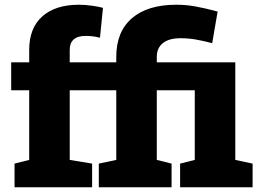

<svg xmlns="http://www.w3.org/2000/svg" viewBox="-20 -792 1105 812"><path d="M41.5 0V-100.1L103.5 -115.7V-410.2H27.3V-528.3H103.5V-581.5Q103.5 -673.3 158.9 -722.7Q214.4 -772 314 -772Q340.3 -772 369.6 -767.8Q398.9 -763.7 415.5 -758.8L402.8 -632.3Q389.2 -636.2 374 -638.2Q358.9 -640.1 341.8 -640.1Q308.1 -640.1 291.5 -625Q274.9 -609.9 274.9 -581.5V-528.3H397.5V-410.2H274.9V-115.7L369.6 -100.1V0ZM397.9 0V-100.1L471.7 -115.7V-410.2H395.5V-528.3H471.7V-551.3Q471.7 -657.7 537.8 -714.8Q604 -772 725.6 -772Q767.6 -772 807.6 -764.6Q847.7 -757.3 900.4 -743.2L877.4 -609.4Q838.9 -619.6 807.4 -625Q775.9 -630.4 744.6 -630.4Q694.3 -630.4 668.7 -609.6Q643.1 -588.9 643.1 -551.3V-528.3H975.1V-115.7L1048.3 -100.1V0H741.7V-100.1L803.7 -115.7V-410.2H643.1V-115.7L705.6 -100.1V0Z"/></svg>

Font: Roboto Slab LO Black
Style: Regular
Weight: 900
Designer: Google
Version: Version 2.000